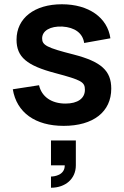

<svg xmlns="http://www.w3.org/2000/svg" viewBox="-20 -575 582 900"><path d="M278.5 15C417.5 15 501.5 -51 501.5 -159.5C501.5 -243.5 454.5 -286 325 -319.5C198.5 -351.5 177.5 -363.5 177.5 -395C177.5 -431 215.5 -453 272 -450.5C330.5 -447 368 -419.5 374.5 -373.5L497.5 -395.5C484 -492.5 396 -555 270 -555C141.5 -555 57.5 -490 57.5 -389C57.5 -308 105 -267.5 240.5 -232C362.5 -199.5 378 -190.5 378 -154C378 -114 344.5 -89.5 287 -89.5C221 -89.5 175 -122 163 -175.5L40 -156.5C58 -47.5 145 15 278.5 15ZM219 305C286.5 305 335.5 263.5 335.5 200V83.5H219V200H283.5C284 246.5 234 252.5 219 252.5Z"/></svg>

Font: Manrope
Style: Bold
Weight: 700
Designer: Mikhail Sharanda
Foundry: Mikhail Sharanda
Version: Version 4.505;FEAKit 1.0